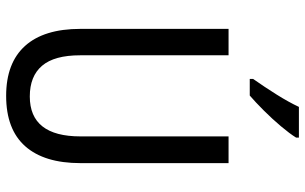

<svg xmlns="http://www.w3.org/2000/svg" viewBox="-204 -779 993 625"><g transform="rotate(90 292.5 -466.5)"><path d="M511 -232Q511 -114 456 -52Q401 10 292 10Q185 10 129.5 -51.5Q74 -113 74 -232V-714H160V-231Q160 -147 194 -107Q228 -67 294 -67Q424 -67 424 -232V-714H511ZM428 -934Q415 -913 391 -884.5Q367 -856 339.5 -828.5Q312 -801 291 -783H237V-794Q263 -831 287.5 -870Q312 -909 328 -943H428Z"/></g></svg>

Font: Noto Sans Tamil Condensed
Style: Regular
Weight: 400
Width: 3
Designer: Jelle Bosma - Monotype Design Team
Foundry: Monotype Imaging Inc.
Version: Version 2.004; ttfautohint (v1.8.4.7-5d5b)